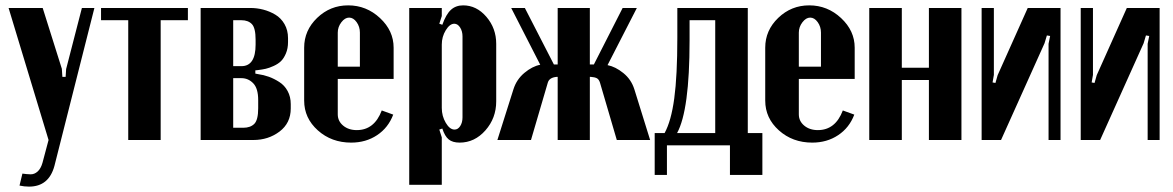

<svg xmlns="http://www.w3.org/2000/svg" viewBox="-20 -525 4399 720"><path d="M12.2 -495.1H140.1L211.9 -267.1L213.9 -236.8H226.1L228 -266.1L287.1 -495.1H334L184.1 97.2Q163.1 174.8 88.9 174.8Q70.8 174.8 53.2 170.9L64 126Q80.6 128.4 94.7 128.7Q108.9 128.9 120.8 118.4Q132.8 107.9 139.2 85.9L162.1 0Z M684.6 -495.1V-449.2H582.5V0H460.9V-449.2H358.9V-495.1Z M1060.1 -381.8V-367.2Q1060.1 -343.3 1052.2 -324.7Q1044.4 -306.2 1033.7 -295.7Q1022.9 -285.2 1006.1 -277.6Q989.3 -270 976.6 -267.1Q963.9 -264.2 947.3 -262.2L937.5 -261.2V-249L947.3 -247.1Q968.8 -244.1 988.3 -237.1Q1007.8 -230 1027.3 -217.5Q1046.9 -205.1 1058.6 -183.6Q1070.3 -162.1 1070.3 -134.8V-118.2Q1070.3 -63.5 1028.3 -31.7Q986.3 0 930.2 0H732.4V-495.1H918.5Q943.4 -495.1 967 -489Q990.7 -482.9 1012.2 -470.2Q1033.7 -457.5 1046.9 -434.6Q1060.1 -411.6 1060.1 -381.8ZM854.5 -276.9H885.3Q938.5 -276.9 938.5 -357.9V-376Q938.5 -419.9 924.6 -434.6Q910.6 -449.2 885.3 -449.2H854.5ZM948.2 -119.1V-149.9Q948.2 -193.4 929.7 -212.6Q911.1 -231.9 885.3 -231.9H854.5V-45.9H892.1Q918.9 -45.9 933.6 -60.5Q948.2 -75.2 948.2 -119.1Z M1120.6 -346.2Q1120.6 -411.1 1169.4 -458Q1218.3 -504.9 1285.6 -504.9Q1354 -504.9 1405 -457.3Q1456.1 -409.7 1456.1 -346.2V-229H1246.6V-96.2Q1246.6 -70.8 1266.8 -54Q1287.1 -37.1 1317.9 -37.1Q1383.8 -37.1 1411.6 -110.8L1454.6 -95.2Q1436 -45.9 1394 -18.1Q1352.1 9.8 1296.9 9.8Q1223.1 9.8 1171.9 -36.1Q1120.6 -82 1120.6 -147.9ZM1246.6 -274.9H1329.6V-402.8Q1329.6 -424.8 1317.4 -441.9Q1305.2 -459 1289.1 -459Q1273.4 -459 1260 -441.4Q1246.6 -423.8 1246.6 -402.8Z M1636.7 -464.8 1627.4 -436 1638.7 -432.1Q1652.8 -471.7 1671.1 -488.3Q1689.5 -504.9 1716.8 -504.9Q1767.1 -504.9 1804 -461.9Q1840.8 -418.9 1840.8 -360.8V-145Q1840.8 -82 1800.3 -36.1Q1759.8 9.8 1703.6 9.8Q1677.2 9.8 1662.6 -2.2Q1647.9 -14.2 1638.7 -43L1627.4 -39.1L1636.7 -9.8V168H1514.6V-495.1H1636.7ZM1636.7 -120.1Q1636.7 -89.8 1651.6 -64.5Q1666.5 -39.1 1684.6 -39.1Q1697.3 -39.1 1705.8 -52.2Q1714.4 -65.4 1714.4 -85V-388.2Q1714.4 -408.2 1705.3 -422.1Q1696.3 -436 1683.6 -436Q1666.5 -436 1651.6 -411.6Q1636.7 -387.2 1636.7 -357.9Z M2293 0 2230 -214.8Q2226.1 -227.5 2218 -231.7Q2210 -235.8 2195.3 -236.8H2191.9V0H2071.3V-236.8H2067.9Q2039.6 -234.4 2034.2 -214.8L1971.2 0H1845.2L1905.3 -189.9Q1917 -227.1 1946.5 -251.7Q1976.1 -276.4 2005.9 -282.2L1897 -495.1H1948.2L2057.1 -283.2H2071.3V-495.1H2191.9V-283.2H2207L2314.9 -495.1H2368.2L2258.3 -280.8Q2288.1 -274.9 2317.6 -251Q2347.2 -227.1 2358.9 -189.9L2418 0Z M2481 130.9H2435.1V-25.9H2472.2Q2497.1 -71.3 2508.5 -156.2Q2520 -241.2 2520 -383.8V-495.1H2784.2V-25.9H2838.9V130.9H2717.3V20H2481ZM2519 -25.9H2662.1V-449.2H2565.9V-373Q2565.9 -111.3 2519 -25.9Z M2849.6 -346.2Q2849.6 -411.1 2898.4 -458Q2947.3 -504.9 3014.6 -504.9Q3083 -504.9 3134 -457.3Q3185.1 -409.7 3185.1 -346.2V-229H2975.6V-96.2Q2975.6 -70.8 2995.8 -54Q3016.1 -37.1 3046.9 -37.1Q3112.8 -37.1 3140.6 -110.8L3183.6 -95.2Q3165 -45.9 3123 -18.1Q3081.1 9.8 3025.9 9.8Q2952.1 9.8 2900.9 -36.1Q2849.6 -82 2849.6 -147.9ZM2975.6 -274.9H3058.6V-402.8Q3058.6 -424.8 3046.4 -441.9Q3034.2 -459 3018.1 -459Q3002.4 -459 2989 -441.4Q2975.6 -423.8 2975.6 -402.8Z M3239.7 -495.1H3361.8V-271H3463.4V-495.1H3585.4V0H3463.4V-225.1H3361.8V0H3239.7Z M3834 -495.1H3957V0H3912.1V-360.8L3918 -390.1L3905.8 -392.1L3897 -362.8L3733.9 0H3661.1V-495.1H3707V-244.1L3702.1 -215.8L3712.9 -213.9L3721.2 -243.2Z M4205.6 -495.1H4328.6V0H4283.7V-360.8L4289.6 -390.1L4277.3 -392.1L4268.6 -362.8L4105.5 0H4032.7V-495.1H4078.6V-244.1L4073.7 -215.8L4084.5 -213.9L4092.8 -243.2Z"/></svg>

Font: Moniqa Black Paragraph
Style: Regular
Weight: 900
Designer: Rajesh Rajput
Foundry: Rajesh Rajput
Version: Version 1.000